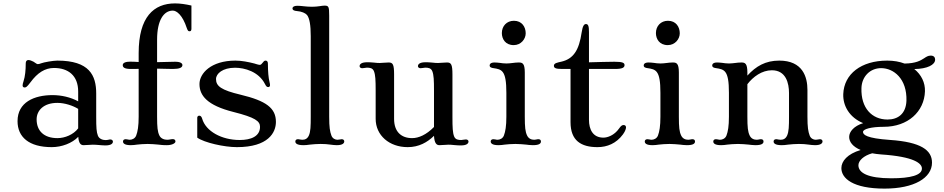

<svg xmlns="http://www.w3.org/2000/svg" viewBox="-20 -865 5623 1144"><path d="M84.5 -143.1C84.5 -48.8 151.9 11.7 288.1 11.7C348.1 11.7 409.7 -11.7 446.3 -49.8C449.2 -10.3 461.4 0 478 0C488.3 0 498 -0.5 506.8 -1.5C515.1 -2 524.4 -2.9 532.7 -2.9C544.9 -2.9 557.1 -2 568.4 -1C581.5 0 594.2 1.5 607.4 1.5C643.1 1.5 652.8 -10.3 652.8 -21.5C652.8 -28.3 646.5 -34.2 637.2 -34.2C632.3 -34.2 627.9 -32.7 623.5 -31.7C618.7 -30.8 614.3 -30.3 609.9 -30.3C592.3 -30.3 571.3 -37.1 563.5 -56.2C554.7 -78.1 553.2 -105 553.2 -168.5V-308.1C553.2 -416 512.7 -503.9 321.8 -503.9C296.9 -503.9 240.7 -494.1 225.1 -487.8C216.3 -484.4 210.9 -482.9 204.6 -482.9C198.2 -482.9 188.5 -492.7 179.2 -497.6C167.5 -503.4 158.2 -507.3 148.9 -507.3C142.6 -507.3 133.3 -503.9 133.3 -485.8C133.3 -448.2 129.9 -409.7 120.1 -380.4C116.7 -370.6 114.7 -362.8 114.7 -355.5C114.7 -349.6 118.2 -343.8 126.5 -343.8C134.8 -343.8 140.6 -346.7 161.1 -374C203.6 -432.1 248.5 -460 301.8 -460C386.2 -460 445.8 -415 445.8 -319.8V-261.2C399.9 -286.1 345.2 -298.3 293 -298.3C183.1 -298.3 84.5 -255.4 84.5 -143.1ZM198.2 -153.8C198.2 -205.6 238.8 -252 321.8 -252C365.7 -252 414.1 -235.8 445.8 -216.3V-100.1C417.5 -63 367.2 -42 322.3 -42C241.2 -42 198.2 -85.9 198.2 -153.8Z M712.9 -22C712.9 -12.2 720.2 0 759.3 0C772.9 0 783.7 -1.5 796.9 -3.4C806.6 -4.9 839.8 -7.3 859.9 -7.3C879.4 -7.3 908.7 -4.9 923.8 -3.4C935.5 -2.4 944.8 0 974.1 0C1003.4 0 1025.4 -10.7 1025.4 -22C1025.4 -31.2 1019.5 -36.1 1009.8 -36.1C1003.4 -36.1 998.5 -35.2 993.7 -34.2C988.3 -33.2 982.9 -32.2 976.6 -32.2C958.5 -32.2 938.5 -39.1 929.7 -57.6C918.9 -80.1 916 -106.4 916 -169.9V-456.1C954.6 -455.6 980 -454.1 1009.3 -454.1C1048.8 -454.1 1066.9 -461.9 1066.9 -477.1C1066.9 -487.8 1054.7 -497.6 1022 -497.1C1006.8 -497.1 966.8 -496.1 916 -494.6V-628.9C916 -744.6 955.6 -800.3 1007.8 -801.8C1032.7 -803.2 1068.4 -773.4 1092.8 -698.2C1098.6 -681.6 1102.1 -678.7 1109.4 -678.7C1116.2 -678.7 1120.6 -682.1 1120.6 -693.8V-832C1086.4 -839.8 1053.2 -844.7 1022.9 -844.7C896 -844.7 806.2 -763.7 806.2 -548.8V-495.6C788.6 -496.6 772.5 -497.6 755.9 -497.6C731.9 -497.6 711.4 -492.2 711.4 -477.1C711.4 -464.8 719.7 -454.1 759.3 -454.1C773.4 -454.1 789.6 -454.1 806.2 -454.6V-169.9C806.2 -113.3 800.3 -80.6 791.5 -57.6C784.7 -39.6 767.1 -32.2 752.9 -32.2C749 -32.2 744.6 -33.2 740.2 -34.2C736.3 -35.2 732.4 -35.6 729 -35.6C719.7 -35.6 712.9 -31.2 712.9 -22Z M1155.3 -44.9C1196.8 -15.1 1315.9 11.7 1391.6 11.7C1579.1 11.7 1624 -75.7 1624 -138.7C1624 -221.2 1565.9 -264.2 1413.1 -300.8C1298.3 -328.1 1267.1 -351.6 1267.1 -394C1267.1 -426.3 1306.6 -461.4 1380.4 -461.4C1437.5 -461.4 1521 -438.5 1558.6 -364.7C1565.9 -350.1 1570.3 -346.2 1578.1 -346.2C1583 -346.2 1588.9 -349.1 1588.9 -356.9C1588.9 -360.4 1588.4 -368.7 1585.4 -378.9C1580.1 -398.4 1576.2 -439 1576.2 -485.8C1576.2 -498.5 1570.8 -503.9 1562.5 -503.9C1554.2 -503.9 1549.8 -497.6 1544.9 -491.2C1540 -484.9 1534.7 -478.5 1528.3 -478.5C1519.5 -478.5 1500.5 -485.4 1495.1 -486.8C1460.4 -495.6 1420.4 -503.9 1382.8 -503.9C1236.8 -503.9 1168.5 -427.2 1168.5 -364.3C1168.5 -295.9 1213.9 -237.3 1371.1 -197.8C1501 -165 1529.3 -143.1 1529.3 -109.4C1529.3 -52.7 1475.6 -30.8 1408.2 -30.8C1300.3 -30.8 1206.1 -83 1184.6 -157.7C1180.7 -170.9 1175.3 -175.8 1166.5 -175.8C1160.6 -175.8 1155.3 -170.4 1155.3 -164.1Z M1739.7 -22C1739.7 -12.2 1747.1 0 1788.6 0C1800.3 0 1809.6 -1 1827.1 -3.4C1842.8 -5.4 1871.6 -7.3 1890.6 -7.3C1912.1 -7.3 1932.1 -5.9 1948.2 -3.4C1958 -2 1974.6 0 1986.8 0C2022 0 2031.2 -12.2 2031.2 -22.5C2031.2 -30.8 2024.9 -35.6 2016.1 -35.6C2012.2 -35.6 2007.3 -34.7 2002.9 -33.7C1998.5 -32.7 1994.6 -32.2 1990.7 -32.2C1977.1 -32.2 1960.9 -40 1954.6 -57.6C1945.8 -81.1 1941.4 -106.4 1941.4 -169.9V-771.5C1941.4 -826.2 1938 -831.5 1913.1 -831.5C1904.3 -831.5 1894.5 -829.6 1883.8 -828.1C1870.6 -826.2 1855.5 -824.7 1838.9 -824.7C1821.8 -824.7 1803.7 -826.2 1791.5 -827.6C1777.8 -829.1 1764.6 -830.6 1751 -830.6C1731.4 -830.6 1722.7 -823.2 1722.7 -815.4C1722.7 -803.7 1735.4 -800.3 1748 -799.3C1777.8 -796.9 1799.3 -787.1 1809.1 -775.9C1824.2 -757.3 1831.5 -715.8 1831.5 -649.4V-169.9C1831.5 -113.3 1830.6 -80.6 1820.3 -57.6C1811.5 -38.1 1797.4 -32.2 1781.2 -32.2C1776.9 -32.2 1772 -32.7 1768.1 -33.7C1764.6 -34.2 1759.8 -35.6 1755.9 -35.6C1746.1 -35.6 1739.7 -31.2 1739.7 -22Z M2218.3 -157.2C2218.3 -58.1 2299.8 11.7 2409.2 11.7C2476.1 11.7 2526.4 -17.1 2565.9 -55.7C2568.4 -11.2 2581.1 0 2598.1 0C2608.4 0 2618.2 -0.5 2627 -1.5C2635.3 -2 2643.1 -2.9 2651.4 -2.9C2659.2 -2.9 2673.3 -2.4 2688 -0.5C2702.1 1 2715.8 1.5 2726.1 1.5C2761.7 1.5 2771.5 -10.7 2771.5 -22C2771.5 -28.8 2765.1 -34.2 2755.9 -34.2C2751 -34.2 2747.1 -33.7 2742.7 -32.7C2737.8 -31.7 2732.9 -30.8 2728.5 -30.8C2710.9 -30.8 2693.8 -32.7 2686 -51.8C2677.2 -73.7 2675.8 -105 2675.8 -168.5V-421.4C2675.8 -481.4 2668 -492.7 2643.6 -492.7C2633.3 -492.7 2623.5 -492.2 2614.7 -491.2C2606.4 -490.7 2598.6 -489.7 2590.3 -489.7C2582.5 -489.7 2568.4 -490.2 2553.7 -492.2C2539.6 -493.7 2525.9 -494.1 2515.6 -494.1C2480 -494.1 2470.2 -481.9 2470.2 -470.7C2470.2 -463.9 2476.6 -458.5 2485.8 -458.5C2490.7 -458.5 2494.6 -459 2499 -460C2503.9 -460.9 2508.8 -461.9 2513.2 -461.9C2530.8 -461.9 2547.9 -460 2555.7 -440.9C2564.5 -418.9 2565.9 -387.7 2565.9 -324.2V-108.4C2520 -61.5 2474.1 -42 2435.5 -42C2372.1 -42 2328.1 -78.6 2328.1 -156.7V-421.9C2328.1 -481.9 2320.3 -492.7 2295.9 -492.7C2285.6 -492.7 2275.9 -492.2 2267.1 -491.2C2258.8 -490.7 2251 -489.7 2242.7 -489.7C2234.9 -489.7 2220.7 -490.2 2206.1 -492.2C2191.9 -493.7 2178.2 -494.1 2168 -494.1C2132.3 -494.1 2122.6 -481.9 2122.6 -470.7C2122.6 -463.9 2128.9 -458.5 2138.2 -458.5C2143.1 -458.5 2147 -459 2151.4 -460C2156.2 -460.9 2161.1 -461.9 2165.5 -461.9C2183.1 -461.9 2200.2 -460 2208 -440.9C2216.8 -418.9 2218.3 -388.2 2218.3 -324.7Z M3041 -596.2C3084 -596.2 3112.3 -632.3 3112.3 -666.5C3112.3 -704.6 3089.8 -741.2 3042 -741.2C2999 -741.2 2970.2 -709.5 2970.2 -668C2970.2 -633.3 2990.7 -596.2 3041 -596.2ZM2903.8 -22C2903.8 -12.2 2911.1 0 2950.2 0C2963.9 0 2974.6 -1.5 2987.8 -3.4C2997.6 -4.9 3030.8 -7.3 3050.8 -7.3C3070.3 -7.3 3099.6 -4.9 3114.7 -3.4C3126.5 -2.4 3135.7 0 3154.8 0C3194.3 0 3203.1 -10.7 3203.1 -22C3203.1 -31.2 3197.3 -35.6 3187.5 -35.6C3183.1 -35.6 3178.7 -34.7 3174.8 -33.7C3170.9 -32.7 3167.5 -32.2 3163.6 -32.2C3145.5 -32.2 3129.4 -39.1 3120.6 -57.6C3109.9 -80.1 3106.9 -106.4 3106.9 -169.9V-433.1C3106.9 -488.3 3092.3 -492.7 3070.8 -492.7C3057.6 -492.7 3045.4 -491.2 3033.7 -489.7C3021.5 -488.3 3009.8 -486.8 2997.6 -486.8C2978 -486.8 2971.2 -488.8 2959.5 -490.2C2948.2 -491.7 2934.1 -492.7 2926.8 -492.7C2903.3 -492.7 2897.5 -482.9 2897.5 -475.1C2897.5 -463.4 2909.7 -460.4 2920.4 -459C2943.8 -455.6 2962.9 -452.1 2975.6 -435.5C2990.2 -416.5 2997.1 -380.4 2997.1 -312V-169.9C2997.1 -113.3 2991.2 -80.6 2982.4 -57.6C2975.6 -39.6 2958 -32.2 2943.8 -32.2C2939.9 -32.2 2935.5 -33.2 2931.2 -34.2C2927.2 -35.2 2923.3 -35.6 2919.9 -35.6C2910.6 -35.6 2903.8 -31.2 2903.8 -22Z M3379.4 -137.2C3379.4 -26.9 3442.4 11.7 3540 11.7C3597.7 11.7 3651.9 -10.3 3691.9 -64.5C3707 -85 3710 -100.1 3710 -106C3710 -115.2 3704.1 -120.1 3695.3 -120.1C3686 -120.1 3678.7 -113.8 3668.9 -99.6C3639.2 -57.1 3598.1 -44.9 3575.2 -44.9C3513.2 -44.9 3489.3 -92.8 3489.3 -151.4V-454.1H3644.5C3689.5 -454.1 3701.2 -462.9 3701.2 -477.1C3701.2 -490.7 3689.9 -497.1 3640.6 -497.1C3609.9 -497.1 3540.5 -495.1 3489.3 -493.7V-672.9C3489.3 -708 3485.4 -721.7 3471.2 -721.7C3460.4 -721.7 3451.7 -711.4 3445.8 -672.4C3430.2 -564.9 3396 -514.2 3325.2 -497.6C3301.3 -492.2 3280.3 -488.8 3280.3 -473.6C3280.3 -460.4 3289.1 -454.1 3328.6 -454.1H3379.4Z M3959 -596.2C4002 -596.2 4030.3 -632.3 4030.3 -666.5C4030.3 -704.6 4007.8 -741.2 3960 -741.2C3917 -741.2 3888.2 -709.5 3888.2 -668C3888.2 -633.3 3908.7 -596.2 3959 -596.2ZM3821.8 -22C3821.8 -12.2 3829.1 0 3868.2 0C3881.8 0 3892.6 -1.5 3905.8 -3.4C3915.5 -4.9 3948.7 -7.3 3968.8 -7.3C3988.3 -7.3 4017.6 -4.9 4032.7 -3.4C4044.4 -2.4 4053.7 0 4072.8 0C4112.3 0 4121.1 -10.7 4121.1 -22C4121.1 -31.2 4115.2 -35.6 4105.5 -35.6C4101.1 -35.6 4096.7 -34.7 4092.8 -33.7C4088.9 -32.7 4085.4 -32.2 4081.5 -32.2C4063.5 -32.2 4047.4 -39.1 4038.6 -57.6C4027.8 -80.1 4024.9 -106.4 4024.9 -169.9V-433.1C4024.9 -488.3 4010.3 -492.7 3988.8 -492.7C3975.6 -492.7 3963.4 -491.2 3951.7 -489.7C3939.5 -488.3 3927.7 -486.8 3915.5 -486.8C3896 -486.8 3889.2 -488.8 3877.4 -490.2C3866.2 -491.7 3852.1 -492.7 3844.7 -492.7C3821.3 -492.7 3815.4 -482.9 3815.4 -475.1C3815.4 -463.4 3827.6 -460.4 3838.4 -459C3861.8 -455.6 3880.9 -452.1 3893.6 -435.5C3908.2 -416.5 3915 -380.4 3915 -312V-169.9C3915 -113.3 3909.2 -80.6 3900.4 -57.6C3893.6 -39.6 3876 -32.2 3861.8 -32.2C3857.9 -32.2 3853.5 -33.2 3849.1 -34.2C3845.2 -35.2 3841.3 -35.6 3837.9 -35.6C3828.6 -35.6 3821.8 -31.2 3821.8 -22Z M4230 -22C4230 -12.2 4237.3 0 4276.4 0C4290 0 4300.8 -1.5 4314 -3.4C4323.7 -4.9 4356.9 -7.3 4377 -7.3C4396.5 -7.3 4425.8 -4.9 4440.9 -3.4C4452.6 -2.4 4461.9 0 4481 0C4520.5 0 4529.3 -10.7 4529.3 -22C4529.3 -31.2 4523.4 -35.6 4513.7 -35.6C4509.3 -35.6 4504.9 -34.7 4501 -33.7C4497.1 -32.7 4493.7 -32.2 4489.7 -32.2C4471.7 -32.2 4455.6 -39.1 4446.8 -57.6C4436 -80.1 4433.1 -106.4 4433.1 -169.9V-363.3C4467.3 -407.7 4519.5 -446.3 4579.1 -446.3C4663.1 -446.3 4681.2 -369.6 4681.2 -310.5V-169.9C4681.2 -113.3 4680.2 -80.6 4669.9 -57.6C4661.1 -38.1 4647 -32.2 4630.9 -32.2C4626.5 -32.2 4621.6 -32.7 4617.7 -33.7C4614.3 -34.2 4609.4 -35.6 4605.5 -35.6C4595.7 -35.6 4589.4 -31.2 4589.4 -22C4589.4 -12.2 4596.7 0 4638.2 0C4649.9 0 4659.2 -1 4676.8 -3.4C4692.4 -5.4 4721.2 -7.3 4740.2 -7.3C4761.7 -7.3 4781.7 -5.9 4797.9 -3.4C4807.6 -2 4824.2 0 4836.4 0C4871.6 0 4880.9 -12.2 4880.9 -22.5C4880.9 -30.8 4874.5 -35.6 4865.7 -35.6C4861.8 -35.6 4856.9 -34.7 4852.5 -33.7C4848.1 -32.7 4844.2 -32.2 4840.3 -32.2C4826.7 -32.2 4810.5 -40 4804.2 -57.6C4795.4 -81.1 4791 -106.4 4791 -169.9V-329.1C4791 -406.7 4762.7 -503.9 4623 -503.9C4541 -503.9 4484.4 -470.7 4433.1 -414.6V-433.1C4433.1 -488.3 4418.5 -492.7 4397 -492.7C4383.8 -492.7 4371.6 -491.2 4359.9 -489.7C4347.7 -488.3 4335.9 -486.8 4323.7 -486.8C4304.2 -486.8 4297.4 -488.8 4285.6 -490.2C4274.4 -491.7 4260.3 -492.7 4252.9 -492.7C4229.5 -492.7 4223.6 -482.9 4223.6 -475.1C4223.6 -463.4 4235.8 -460.4 4246.6 -459C4270 -455.6 4289.1 -452.1 4301.8 -435.5C4316.4 -416.5 4323.2 -380.4 4323.2 -312V-169.9C4323.2 -113.3 4317.4 -80.6 4308.6 -57.6C4301.8 -39.6 4284.2 -32.2 4270 -32.2C4266.1 -32.2 4261.7 -33.2 4257.3 -34.2C4253.4 -35.2 4249.5 -35.6 4246.1 -35.6C4236.8 -35.6 4230 -31.2 4230 -22Z M5039.6 -49.3C5039.6 -19.5 5061 8.8 5107.9 28.8C5029.3 52.2 4993.2 95.2 4993.2 136.7C4993.2 197.8 5062 258.8 5250.5 258.8C5426.3 258.8 5533.2 195.3 5533.2 104C5533.2 29.3 5466.8 -18.6 5283.2 -31.2C5141.6 -41 5122.1 -62.5 5122.1 -79.1C5122.1 -95.7 5169.4 -109.4 5245.1 -109.4C5389.6 -109.4 5487.3 -199.7 5491.2 -321.3C5492.7 -372.1 5470.2 -419.4 5427.7 -453.6C5505.9 -454.6 5551.8 -479 5551.8 -509.8C5551.8 -522.9 5544.4 -533.7 5525.9 -533.7C5509.3 -533.7 5499 -526.4 5485.8 -517.6C5465.3 -504.4 5437.5 -487.3 5369.6 -486.3C5339.8 -497.6 5305.2 -503.9 5266.6 -503.9C5111.3 -503.9 5008.8 -424.3 5004.4 -304.2C5002 -233.9 5041.5 -165 5123 -131.3C5068.4 -114.3 5039.6 -80.6 5039.6 -49.3ZM5268.1 -152.8C5174.8 -152.8 5108.9 -221.7 5112.8 -340.3C5114.7 -408.7 5164.1 -459 5230 -459C5304.7 -459 5384.8 -396 5380.9 -264.6C5377.9 -187.5 5331.1 -152.8 5268.1 -152.8ZM5094.7 119.6C5094.7 92.3 5126 62.5 5176.8 48.3C5192.9 51.3 5210.4 53.7 5230 55.2C5427.7 68.4 5473.1 108.9 5473.1 139.2C5473.1 178.7 5406.2 197.3 5290.5 197.3C5150.4 197.3 5094.7 164.6 5094.7 119.6Z"/></svg>

Font: Stoke
Style: Light
Weight: 300
Designer: Nicole Fally
Foundry: Nicole Fally
Version: Version 1.001